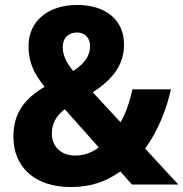

<svg xmlns="http://www.w3.org/2000/svg" viewBox="-20 -744 739 774"><path d="M291 -724C173 -724 95 -658 95 -559C95 -497 114 -450 160 -394C78 -346 34 -287 34 -193C34 -73 117 10 266 10C350 10 411 -14 465 -53L512 0H699L565 -145C617 -216 652 -305 669 -384H514C503 -335 488 -289 466 -251L354 -372C429 -420 480 -479 480 -564C480 -665 405 -724 291 -724ZM290 -613C318 -613 343 -596 343 -557C343 -519 320 -486 275 -458C249 -489 233 -521 233 -553C233 -596 261 -613 290 -613ZM241 -304 378 -150C351 -129 320 -117 282 -117C227 -117 189 -153 189 -205C189 -247 207 -277 241 -304Z"/></svg>

Font: Noto Sans Armenian SemiCondensed Medium
Style: Regular
Weight: 500
Width: 4
Designer: Monotype Design Team
Foundry: Monotype Imaging Inc.
Version: Version 2.008